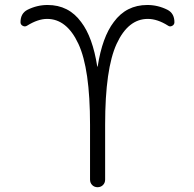

<svg xmlns="http://www.w3.org/2000/svg" viewBox="-20 -784 791 782"><path d="M408.2 -276.4V-52.7Q408.2 -39.1 399.4 -30.3Q390.6 -21.5 377.4 -21.5Q364.3 -21.5 355.5 -30.3Q346.7 -39.1 346.7 -52.7V-276.4Q346.7 -503.9 299.3 -605.5Q252 -707 171.9 -707Q134.8 -707 90.8 -679.7Q82 -673.8 72.8 -678.7Q63.5 -683.6 63.5 -693.4Q63.5 -729.5 91.8 -744.1Q130.9 -763.7 173.8 -763.7Q259.8 -763.7 310.5 -694.3Q357.4 -632.8 376 -513.7Q376 -512.7 377 -512.7Q377.9 -512.7 377.9 -513.7Q396.5 -632.8 443.4 -694.3Q494.1 -763.7 580.1 -763.7Q623 -763.7 662.1 -744.1Q690.4 -729.5 690.4 -693.4Q690.4 -683.6 681.2 -678.7Q671.9 -673.8 664.1 -679.7Q621.1 -707 582 -707Q502 -707 455.1 -605.5Q408.2 -503.9 408.2 -276.4Z"/></svg>

Font: irohamaru Light
Style: Regular
Weight: 200
Designer: [Source Han Sans]
Ryoko NISHIZUKA  (kana & ideographs); Paul D. Hunt (Latin, Greek & Cyrillic); Wenlong ZHANG  (bopomofo
Version: Version 1.01